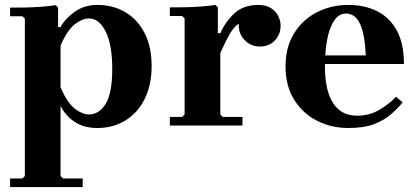

<svg xmlns="http://www.w3.org/2000/svg" viewBox="-20 -510 1689 780"><path d="M375 -490Q440 -490 490 -460Q540 -430 568 -374.5Q596 -319 596 -242Q596 -165 568 -108.5Q540 -52 490 -21Q440 10 375 10Q320 10 282.5 -15.5Q245 -41 226 -80V205L236 215H316V250H21V215H71L81 205V-434L71 -444H21V-479Q47 -479 80 -479.5Q113 -480 146.5 -482.5Q180 -485 206 -489L216 -479V-400H226Q245 -435 284 -462.5Q323 -490 375 -490ZM341 -45Q383 -45 409.5 -88.5Q436 -132 436 -230Q436 -328 409.5 -381.5Q383 -435 341 -435Q315 -435 284.5 -412Q254 -389 226 -325V-155Q254 -91 284.5 -68Q315 -45 341 -45Z M875 -375Q895 -421 932 -455.5Q969 -490 1030 -490Q1061 -490 1081 -477Q1101 -464 1110.5 -444.5Q1120 -425 1120 -406Q1120 -371 1097 -346Q1074 -321 1035 -321Q1000 -321 975 -346Q950 -371 950 -406Q950 -425 958.5 -439.5Q967 -454 974 -461V-425Q955 -419 940.5 -406.5Q926 -394 911.5 -368.5Q897 -343 875 -295ZM875 -45 885 -35H965V0H670V-35H720L730 -45V-435L720 -445H670V-480Q696 -480 729.5 -480.5Q763 -481 796 -483.5Q829 -486 855 -490L865 -480V-375H875Z M1431 -40Q1481 -40 1521.5 -64Q1562 -88 1589 -117L1616 -94Q1595 -69 1567.5 -45Q1540 -21 1499 -5.5Q1458 10 1395 10Q1326 10 1268 -19.5Q1210 -49 1175 -105Q1140 -161 1140 -240Q1140 -319 1175 -375Q1210 -431 1268 -460.5Q1326 -490 1395 -490Q1460 -490 1511 -465Q1562 -440 1591.5 -387Q1621 -334 1621 -250H1265V-285H1466Q1462 -372 1442.5 -413.5Q1423 -455 1385 -455Q1358 -455 1339 -428.5Q1320 -402 1310 -353.5Q1300 -305 1300 -240Q1300 -176 1314.5 -131.5Q1329 -87 1358 -63.5Q1387 -40 1431 -40Z"/></svg>

Font: Brygada 1918
Style: Bold
Weight: 700
Designer: Mateusz Machalski | Borys Kosmynka | Przemek Hoffer
Foundry: NIEPODLEGLA 2018
Version: Version 3.006